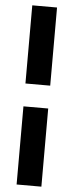

<svg xmlns="http://www.w3.org/2000/svg" viewBox="-61 -738 375 980"><g transform="rotate(5 126.5 -248.0)"><path d="M63.5 -306.6V-707H190.4V-306.6ZM63.5 210.9V-189.5H190.4V210.9Z"/></g></svg>

Font: Wanted Sans
Style: Bold
Weight: 700
Designer: Original Design by Kil Hyung-jin and Kang Hanbin, Wanted Lab, Inc; Hangeul from Source Han Sans by Jang Soo-young and Ka
Foundry: Wanted Lab, Inc.
Version: Version 1.000